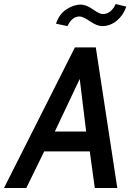

<svg xmlns="http://www.w3.org/2000/svg" viewBox="-59 -936 660 956"><path d="M525 0H413L388 -182H161L72 0H-39L314 -700H418ZM370 -281 338 -543 214 -281ZM449 -806Q425 -806 389 -830Q353 -854 338 -854Q299 -854 277 -806L220 -818Q235 -865 271 -889Q307 -913 344 -913Q370 -913 403.5 -889.5Q437 -866 452 -866Q494 -866 517 -916L570 -903Q555 -860 522.5 -833Q490 -806 449 -806Z"/></svg>

Font: Cabin
Style: Medium Italic
Weight: 500
Designer: Pablo Impallari
Foundry: Pablo Impallari. www.impallari.com Igino Marini. www.ikern.com
Version: Version 1.005